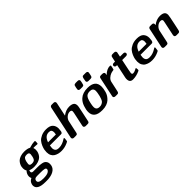

<svg xmlns="http://www.w3.org/2000/svg" viewBox="230 -2029 3543 3543"><g transform="rotate(-45 2001.0 -258.0)"><path d="M7.8 86.9Q7.8 56.2 25.9 23.7Q43.9 -8.8 87.9 -29.8Q74.7 -57.6 75.2 -82Q75.2 -140.1 123 -192.9V-193.8Q103 -221.7 103 -264.2Q103 -287.1 107.4 -310.5Q111.8 -334 127.4 -363.5Q143.1 -393.1 167.5 -415.5Q191.9 -438 235.8 -453.6Q279.8 -469.2 337.9 -469.2Q425.8 -467.3 464.8 -441.9Q552.7 -468.8 601.1 -469.2Q622.1 -469.2 622.1 -449.2Q622.1 -414.1 619.1 -403.6Q616.2 -393.1 604 -393.1Q602.1 -393.1 592.5 -394Q583 -395 566.4 -396Q549.8 -397 530.8 -397Q513.7 -397 504.9 -396Q514.6 -367.2 515.1 -342.8Q515.1 -320.8 510.5 -297.9Q505.9 -274.9 491 -244.9Q476.1 -214.8 450.9 -192.4Q425.8 -169.9 379.9 -154.1Q334 -138.2 273.9 -138.2Q206.1 -138.2 163.1 -159.2Q154.3 -143.1 153.8 -127.9Q153.8 -91.8 195.8 -91.8H298.8Q336.9 -91.8 361.6 -90.3Q386.2 -88.9 418.2 -82.5Q450.2 -76.2 469 -64Q487.8 -51.8 501.5 -28.3Q515.1 -4.9 515.1 27.8Q515.1 103 462.6 147Q410.2 190.9 319.8 202.1L289.1 205.1L250 206.1H221.2Q7.8 206.1 7.8 86.9ZM112.8 77.1Q112.8 133.8 240.7 133.8Q242.2 133.8 243.2 133.8Q332 133.8 370.1 110.4Q408.2 86.9 408.2 57.1Q408.2 33.2 378.2 25.1Q348.1 17.1 268.1 17.1H189Q148.9 17.1 133.8 29.8Q112.8 47.4 112.8 77.1ZM228 -253.9Q228 -230 241.5 -220.9Q254.9 -211.9 280.8 -210.9H293Q316.9 -211.9 333.5 -219Q350.1 -226.1 359.1 -240Q368.2 -253.9 372.1 -265.9Q376 -277.8 380.9 -298.8Q388.7 -343.8 389.2 -353Q389.2 -374 376.5 -385.5Q363.8 -397 332 -397Q284.2 -397 265.6 -375.5Q247.1 -354 236.8 -310.1Q228 -258.8 228 -253.9Z M621.6 -168.9Q621.6 -197.8 627.2 -231Q632.8 -264.2 651.9 -309.6Q670.9 -355 700.4 -389.9Q730 -424.8 785.4 -450Q840.8 -475.1 912.6 -475.1Q1008.8 -475.1 1049.8 -431.6Q1090.8 -388.2 1090.8 -319.8Q1090.8 -300.8 1084 -253.9Q1080.1 -235.8 1072 -226.3Q1064 -216.8 1056.9 -215.3Q1049.8 -213.9 1037.6 -213.9H753.9Q747.1 -167 746.6 -151.9Q746.6 -109.9 768.3 -85.9Q790 -62 842.8 -62Q890.6 -62 931.6 -77.4Q972.7 -92.8 998.3 -109.9Q1023.9 -127 1027.8 -127.9Q1041 -125 1041 -112.8Q1041 -107.9 1034.7 -60.1Q1032.7 -43.9 1027.3 -39.6Q1022 -35.2 993.7 -22.9Q916.5 11.2 835.9 11.2Q794.9 11.2 759.8 2.7Q724.6 -5.9 692.1 -24.9Q659.7 -43.9 640.6 -80.6Q621.6 -117.2 621.6 -168.9ZM771 -278.8H975.6Q981.4 -313 981.9 -331.1Q981.9 -365.2 966.8 -383.5Q951.7 -401.9 911.6 -401.9Q812 -401.9 771 -278.8Z M1127.4 -37.1Q1127.4 -41 1130.4 -56.2L1263.7 -681.2Q1265.6 -692.4 1268.6 -699.7Q1271.5 -707 1281 -714.6Q1290.5 -722.2 1306.6 -722.2H1358.4Q1379.4 -722.2 1388.9 -710.7Q1398.4 -699.2 1398.4 -686L1395.5 -665L1340.3 -405.8Q1420.4 -468.8 1509.8 -469.2Q1569.8 -469.2 1603.3 -448Q1636.7 -426.8 1636.7 -375Q1636.7 -370.1 1636.2 -365Q1635.7 -359.9 1635.3 -354Q1634.8 -348.1 1633.1 -339.1Q1631.3 -330.1 1629.9 -321.5Q1628.4 -313 1625 -297.6Q1621.6 -282.2 1618.7 -267.6Q1615.7 -252.9 1610.6 -228Q1605.5 -203.1 1600.6 -180.7Q1595.7 -158.2 1587.6 -121.1Q1579.6 -84 1572.8 -49.8Q1572.8 -47.9 1571.5 -43Q1570.3 -38.1 1569.8 -35.6Q1569.3 -33.2 1567.9 -28.6Q1566.4 -23.9 1565.4 -22Q1564.5 -20 1562.5 -16.6Q1560.5 -13.2 1558.6 -11Q1556.6 -8.8 1553 -6.3Q1549.3 -3.9 1545.9 -2.9Q1542.5 -2 1537.6 -1Q1532.7 0 1526.4 0H1477.5Q1459.5 0 1448.5 -7.6Q1437.5 -15.1 1435.1 -22Q1432.6 -28.8 1432.6 -36.1Q1432.6 -43.9 1436.5 -60.1L1492.7 -323.2Q1497.6 -343.3 1497.6 -360.8Q1497.6 -396 1452.6 -396Q1411.6 -396 1374.5 -367.4Q1337.4 -338.9 1320.3 -293Q1318.4 -286.1 1267.6 -48.8Q1264.6 -33.7 1263.2 -28.8Q1261.7 -23.9 1256.1 -14.9Q1250.5 -5.9 1241.5 -2.9Q1232.4 0 1218.8 0H1171.4Q1146.5 0 1137 -12.5Q1127.4 -24.9 1127.4 -37.1Z M1689.9 -150.9Q1689.9 -209 1715.6 -284.4Q1741.2 -359.9 1794.9 -408.2Q1868.2 -474.1 1995.1 -474.1Q2197.3 -474.1 2197.3 -306.2Q2197.3 -280.3 2192.6 -251.2Q2188 -222.2 2177.5 -184.1Q2167 -146 2145.5 -113Q2124 -80.1 2093.5 -51.5Q2063 -22.9 2014.6 -5.9Q1966.3 11.2 1906.2 11.2H1895Q1689.9 11.2 1689.9 -150.9ZM1825.2 -146Q1825.2 -66.9 1909.2 -66.9Q1941.4 -66.9 1965.3 -78.4Q1989.3 -89.8 2003.7 -105.5Q2018.1 -121.1 2030 -153.1Q2042 -185.1 2048.1 -210Q2054.2 -234.9 2062 -280.8Q2065.9 -316.9 2065.9 -324.2Q2065.9 -402.3 1980 -401.9Q1906.7 -401.9 1877 -351.8Q1847.2 -301.8 1828.1 -185.1Q1825.2 -151.9 1825.2 -146ZM1843.3 -587.9Q1843.3 -594.7 1850.6 -631.3Q1857.9 -668 1862.3 -674.8Q1871.1 -690.9 1903.3 -693.8H1955.1Q1999 -693.8 1999 -658.2Q1999 -652.3 1991 -614.7Q1982.9 -577.1 1978 -568.8Q1966.8 -551.8 1939.9 -551.8H1887.2Q1843.3 -551.8 1843.3 -587.9ZM2057.1 -587.9Q2057.1 -595.7 2067.9 -648.9Q2072.8 -669.9 2080.3 -680.4Q2087.9 -690.9 2094.5 -692.4Q2101.1 -693.8 2115.2 -693.8H2168Q2212.9 -693.8 2212.9 -657.2Q2212.9 -651.4 2205.1 -614.3Q2197.3 -577.1 2191.9 -568.8Q2180.7 -551.8 2153.3 -551.8H2101.1Q2057.1 -551.8 2057.1 -587.9Z M2208 -36.1Q2208 -38.1 2214.4 -67.9L2290 -426.8Q2294.9 -450.7 2305.9 -457.3Q2316.9 -463.9 2338.4 -463.9H2370.1Q2397.9 -463.9 2412.1 -449.2Q2418.9 -439.5 2418.9 -428.2Q2418.9 -423.3 2413.1 -391.1Q2492.2 -469.2 2573.2 -469.2Q2592.3 -469.2 2592.3 -454.1Q2592.3 -449.2 2584.7 -414.1Q2577.1 -378.9 2574.2 -375Q2571.3 -370.1 2562.7 -368.7Q2554.2 -367.2 2536.6 -364.5Q2519 -361.8 2502 -356Q2460 -340.8 2427.5 -310.8Q2395 -280.8 2386.2 -242.2Q2370.1 -171.4 2353 -88.9Q2341.8 -34.7 2338.4 -24.9Q2335 -15.1 2327.1 -7.8Q2317.4 0 2295.9 0H2255.4Q2208 0 2208 -36.1Z M2619.6 -78.1Q2619.6 -84 2619.6 -87.9Q2619.6 -91.8 2620.6 -98.9Q2621.6 -106 2622.6 -112.1Q2623.5 -118.2 2626.2 -131.1Q2628.9 -144 2631.8 -156.5Q2634.8 -168.9 2639.6 -193.4Q2644.5 -217.8 2649.7 -241.5Q2654.8 -265.1 2663.3 -305.2Q2671.9 -345.2 2679.7 -384.8H2665.5Q2639.6 -384.8 2630.6 -397.5Q2621.6 -410.2 2621.6 -421.9Q2621.6 -439.9 2636.7 -451.2Q2646.5 -458 2668.9 -458H2697.8Q2717.8 -553.2 2720.2 -562Q2722.7 -570.8 2734.9 -582Q2744.6 -588.9 2763.7 -588.9H2801.8Q2827.6 -588.9 2837.2 -576.9Q2846.7 -564.9 2846.7 -551.8Q2846.7 -546.9 2827.6 -458H2911.6Q2936.5 -458 2945.6 -446Q2954.6 -434.1 2954.6 -421.9Q2954.6 -415 2952.6 -408Q2950.7 -400.9 2939.7 -392.8Q2928.7 -384.8 2910.6 -384.8H2811.5Q2754.4 -114.7 2754.9 -102.1Q2754.9 -67.9 2782.7 -67.9Q2813.5 -67.9 2845.7 -85Q2877.9 -102.1 2879.9 -102.1Q2887.7 -102.1 2889.6 -95.5Q2891.6 -88.9 2892.6 -65.9Q2893.6 -59.1 2893.6 -55.2Q2892.6 -48.3 2892.6 -46.6Q2892.6 -44.9 2891.1 -41Q2889.6 -37.1 2886.2 -34.7Q2882.8 -32.2 2875.5 -28.8Q2788.6 11.2 2702.6 11.2Q2619.6 10.7 2619.6 -78.1Z M2987.3 -168.9Q2987.3 -197.8 2992.9 -231Q2998.5 -264.2 3017.6 -309.6Q3036.6 -355 3066.2 -389.9Q3095.7 -424.8 3151.1 -450Q3206.5 -475.1 3278.3 -475.1Q3374.5 -475.1 3415.5 -431.6Q3456.5 -388.2 3456.5 -319.8Q3456.5 -300.8 3449.7 -253.9Q3445.8 -235.8 3437.7 -226.3Q3429.7 -216.8 3422.6 -215.3Q3415.5 -213.9 3403.3 -213.9H3119.6Q3112.8 -167 3112.3 -151.9Q3112.3 -109.9 3134 -85.9Q3155.8 -62 3208.5 -62Q3256.3 -62 3297.4 -77.4Q3338.4 -92.8 3364 -109.9Q3389.6 -127 3393.6 -127.9Q3406.7 -125 3406.7 -112.8Q3406.7 -107.9 3400.4 -60.1Q3398.4 -43.9 3393.1 -39.6Q3387.7 -35.2 3359.4 -22.9Q3282.2 11.2 3201.7 11.2Q3160.6 11.2 3125.5 2.7Q3090.3 -5.9 3057.9 -24.9Q3025.4 -43.9 3006.3 -80.6Q2987.3 -117.2 2987.3 -168.9ZM3136.7 -278.8H3341.3Q3347.2 -313 3347.7 -331.1Q3347.7 -365.2 3332.5 -383.5Q3317.4 -401.9 3277.3 -401.9Q3177.7 -401.9 3136.7 -278.8Z M3493.2 -36.1Q3493.2 -41 3495.1 -50.8L3575.2 -428.2Q3583 -463.9 3619.1 -463.9Q3619.6 -463.9 3620.1 -463.9H3662.1Q3706.1 -463.9 3706.1 -426.8Q3706.1 -421.9 3703.1 -403.8Q3785.2 -468.8 3875.5 -469.2Q3935.5 -469.2 3969 -448Q4002.4 -426.8 4002.4 -375Q4002.4 -348.1 3964.4 -171.9Q3947.3 -91.8 3936 -40Q3931.2 -19 3921.6 -9.5Q3912.1 0 3889.2 0H3843.3Q3799.3 0 3799.3 -36.1Q3799.3 -41 3801.3 -53.2L3857.4 -319.8Q3864.3 -347.7 3864.3 -358.9Q3864.3 -396 3819.3 -396Q3775.4 -396 3736.8 -363.5Q3698.2 -331.1 3684.1 -286.1L3632.3 -43.9Q3626.5 -14.2 3614.3 -5.9Q3603 0 3585.4 0H3539.1Q3493.2 0 3493.2 -36.1Z"/></g></svg>

Font: CMU Sans Serif
Style: BoldOblique
Weight: 700
Italic angle: -12°
Version: Version 0.7.0